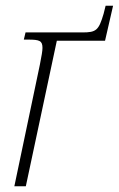

<svg xmlns="http://www.w3.org/2000/svg" viewBox="-20 -649 414 669"><path d="M119 -424 30 0H70L178 -507H346L374 -629H348L341 -601C324 -543 315 -536 267 -536H69L63 -511H78C118 -511 128 -507 128 -482C128 -472 125 -454 119 -424Z"/></svg>

Font: Noto Serif Condensed ExtraLight
Style: Italic
Weight: 200
Width: 3
Italic angle: -12°
Designer: Monotype Design Team
Foundry: Monotype Imaging Inc.
Version: Version 2.013